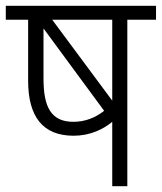

<svg xmlns="http://www.w3.org/2000/svg" viewBox="-20 -642 558 662"><path d="M419 -574H518V-622H0V-574H77V-364C77 -239 128 -174 234 -174C290 -174 336 -196 367 -222V0H419ZM367 -574V-295L160 -574ZM130 -371V-544L339 -260C309 -236 273 -222 233 -222C156 -222 130 -273 130 -371Z"/></svg>

Font: Noto Sans Devanagari SemiCondensed Light
Style: Regular
Weight: 300
Width: 4
Designer: Jelle Bosma - Monotype Design Team
Foundry: Monotype Imaging Inc.
Version: Version 2.004